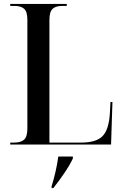

<svg xmlns="http://www.w3.org/2000/svg" viewBox="-20 -734 626 975"><path d="M32 0V-10H53Q86 -10 102.5 -25Q119 -40 119 -82V-634Q119 -675 102.5 -689.5Q86 -704 53 -704H32V-714H319V-704H297Q263 -704 247 -689Q231 -674 231 -633V-10H393Q469 -10 501 -43Q533 -76 538 -159L541 -216H551L544 0ZM242 212Q266 135 276 61H350V71Q334 105 306 146Q278 187 251 221H242Z"/></svg>

Font: Noto Serif Display SemiCondensed Medium
Style: Regular
Weight: 500
Width: 4
Designer: Monotype Design Team
Foundry: Monotype Imaging Inc.
Version: Version 2.009